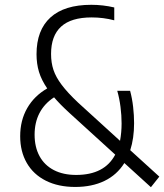

<svg xmlns="http://www.w3.org/2000/svg" viewBox="-20 -769 683 799"><path d="M608 10 497.5 -90.5Q466.5 -41 414.5 -16Q362.5 9 293 9Q222.5 9 170.8 -17Q119 -43 91.5 -90.8Q64 -138.5 64 -202Q64 -268 93.2 -319Q122.5 -370 176.5 -401Q152.5 -436 142.2 -470Q132 -504 132 -543.5Q132 -643.5 189.8 -696.2Q247.5 -749 360 -749Q408.5 -749 455.5 -738V-684.5Q410 -696.5 361.5 -696.5Q276 -696.5 234.2 -658.2Q192.5 -620 192.5 -544.5Q192.5 -508 202.5 -478Q212.5 -448 236.8 -415.8Q261 -383.5 305 -342L479.5 -183Q486 -218 486 -255.5Q486 -288.5 481.5 -324Q477 -359.5 468 -391H521.5Q530 -359.5 534 -324.2Q538 -289 538 -256.5Q538 -193.5 522 -144L643 -34ZM459.5 -125.5 270 -298Q229 -335.5 205 -364Q165 -338 144.5 -298.8Q124 -259.5 124 -208.5Q124 -157 144.5 -119.2Q165 -81.5 204 -61.2Q243 -41 297 -41Q415 -41 459.5 -125.5Z"/></svg>

Font: Encode Sans Condensed Light
Style: Regular
Weight: 300
Width: 3
Designer: Multiple Designers
Foundry: Impallari Type
Version: Version 2.000